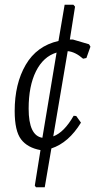

<svg xmlns="http://www.w3.org/2000/svg" viewBox="-20 -672 429 811"><path d="M288 -505 356 -485 362 -475 345 -427 331 -424Q298 -453 266 -456L205 -96Q251 -113 291 -183L302 -182L322 -154Q270 -69 197 -45L169 119H132L127 112L151 -38Q96 -48 69 -83.5Q42 -119 42 -203Q42 -318 88.5 -398Q135 -478 227 -499L253 -652H290L297 -644L275 -505ZM101 -213Q101 -99 159 -90L219 -450Q163 -433 132 -371Q101 -309 101 -213Z"/></svg>

Font: Alegreya Sans
Style: Italic
Weight: 400
Italic angle: -7°
Designer: Juan Pablo del Peral
Foundry: Huerta Tipografica
Version: Version 2.007